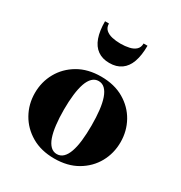

<svg xmlns="http://www.w3.org/2000/svg" viewBox="-172 -844 917 975"><g transform="rotate(30 286.0 -356.5)"><path d="M286 10Q208.5 10 152.2 -23Q96 -56 65.5 -110.5Q35 -165 35 -230Q35 -295 65.5 -349.5Q96 -404 152.2 -437Q208.5 -470 286 -470Q364 -470 420.2 -437Q476.5 -404 506.8 -349.5Q537 -295 537 -230Q537 -165 506.8 -110.5Q476.5 -56 420.2 -23Q364 10 286 10ZM286 -16Q307.5 -16 323 -31Q338.5 -46 348.2 -74Q358 -102 362.5 -141.5Q367 -181 367 -230Q367 -279 362.5 -318.5Q358 -358 348.2 -386Q338.5 -414 323 -429Q307.5 -444 286 -444Q265 -444 249.5 -429Q234 -414 224.2 -386Q214.5 -358 209.8 -318.5Q205 -279 205 -230Q205 -181 209.8 -141.5Q214.5 -102 224.2 -74Q234 -46 249.5 -31Q265 -16 286 -16ZM286 -550Q244.5 -550 216.8 -569.8Q189 -589.5 175.2 -628.2Q161.5 -667 161.5 -723H184.5Q184.5 -700 198.8 -687Q213 -674 236 -668.8Q259 -663.5 286 -663.5Q313 -663.5 336.2 -668.8Q359.5 -674 373.5 -687Q387.5 -700 387.5 -723H410.5Q410.5 -667 396.8 -628.2Q383 -589.5 355 -569.8Q327 -550 286 -550Z"/></g></svg>

Font: Bodoni Moda 9pt ExtraBold
Style: Regular
Weight: 800
Designer: Owen Earl
Foundry: indestructible type
Version: Version 2.005